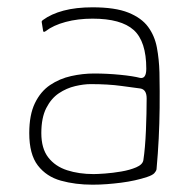

<svg xmlns="http://www.w3.org/2000/svg" viewBox="-20 -497 529 525"><path d="M233 8Q186 8 146.5 -3Q107 -14 83.5 -44.5Q60 -75 60 -133Q60 -183 75.5 -215Q91 -247 117 -264.5Q143 -282 174.5 -289Q206 -296 237 -296Q273 -296 308.5 -292.5Q344 -289 363 -284Q380 -281 380 -309Q380 -384 345.5 -415Q311 -446 233 -446Q193 -446 159.5 -437Q126 -428 105 -412Q103 -410 100.5 -410Q98 -410 98 -412L94 -437Q94 -439 95 -440Q96 -441 97 -442Q120 -459 154 -468Q188 -477 233 -477Q295 -477 331 -462.5Q367 -448 385 -423.5Q403 -399 409 -367Q415 -335 416 -299Q417 -245 416.5 -202Q416 -159 414 -118.5Q412 -78 408 -34Q407 -29 402 -23.5Q397 -18 382 -13Q367 -8 349 -4Q331 0 311.5 2.5Q292 5 272.5 6.5Q253 8 233 8ZM236 -21Q246 -21 267 -22.5Q288 -24 311.5 -28Q335 -32 352.5 -39.5Q370 -47 372 -59Q377 -92 379 -140Q381 -188 381 -228Q381 -252 364 -255Q348 -257 312 -262Q276 -267 228 -267Q209 -267 185.5 -261.5Q162 -256 141 -242Q120 -228 106.5 -201.5Q93 -175 93 -133Q93 -91 112 -66.5Q131 -42 163.5 -31.5Q196 -21 236 -21Z"/></svg>

Font: Glory Thin
Style: Regular
Weight: 100
Designer: Robert Leuschke
Foundry: Robert Leuschke
Version: Version 1.011